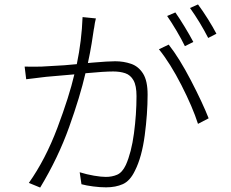

<svg xmlns="http://www.w3.org/2000/svg" viewBox="-20 -841 1040 865"><path d="M955 -689 918 -670Q881 -742 836 -805L872 -821Q893 -793 916.5 -755.5Q940 -718 955 -689ZM851 -652 813 -633Q798 -664 775.5 -702Q753 -740 733 -769L770 -785Q789 -758 811.5 -721Q834 -684 851 -652ZM352 -764 412 -758Q407 -739 404 -715Q404 -713 403 -711Q400 -689 393 -646Q386 -603 376 -557Q387 -558 398 -559Q467 -565 499 -565Q537 -565 570.5 -553.5Q604 -542 624.5 -509.5Q645 -477 645 -415Q645 -329 632 -231Q619 -133 588 -72Q566 -26 533.5 -11.5Q501 3 458 3Q431 3 400 -1Q369 -5 347 -11L339 -65Q371 -55 403.5 -49.5Q436 -44 457 -44Q485 -44 508 -54Q531 -64 547 -98Q572 -154 583.5 -240Q595 -326 595 -408Q595 -455 581.5 -479Q568 -503 544.5 -511Q521 -519 490 -519Q449 -519 365 -511Q341 -407 291.5 -268.5Q242 -130 161 4L110 -17Q185 -123 238.5 -265Q292 -407 315 -506Q239 -500 189 -495Q180 -494 172 -493Q156 -491 135.5 -488.5Q115 -486 98 -484L91 -541Q130 -540 167 -541Q204 -543 270 -547Q298 -550 326 -552Q348 -657 352 -764ZM696 -619 740 -640Q788 -579 840 -479Q892 -379 920 -308L872 -283Q848 -358 797.5 -457Q747 -556 696 -619Z"/></svg>

Font: LXGW 975 Gothic SC 200W
Style: Regular
Weight: 200
Version: Version 2.01;February 25, 2021